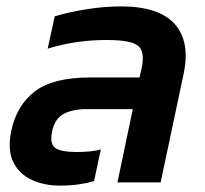

<svg xmlns="http://www.w3.org/2000/svg" viewBox="-20 -570 641 600"><path d="M166 10Q119 10 80 -7.5Q41 -25 22 -62.5Q3 -100 15 -160Q32 -241 89 -284.5Q146 -328 263 -328H416L422 -354Q434 -407 412.5 -426Q391 -445 314 -445Q265 -445 220 -438.5Q175 -432 129 -418L151 -519Q194 -532 250 -541Q306 -550 358 -550Q476 -550 525.5 -495.5Q575 -441 554 -340L482 0H347L395 -229H250Q207 -229 179 -214Q151 -199 143 -160Q135 -123 151 -109Q167 -95 222 -95Q241 -95 261.5 -97Q282 -99 295 -103L274 -4Q254 2 227 6Q200 10 166 10Z"/></svg>

Font: Kanit Medium
Style: Italic
Weight: 500
Italic angle: -12°
Designer: Katatrad Team
Foundry: CadsonDemak
Version: Version 2.000; ttfautohint (v1.8.3)